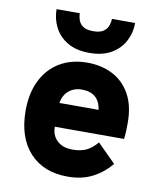

<svg xmlns="http://www.w3.org/2000/svg" viewBox="-84 -809 739 888"><g transform="rotate(10 285.0 -365.0)"><path d="M294 12Q180 12 115 -59Q50 -130 50 -256Q50 -337.5 79.8 -397.5Q109.5 -457.5 164.2 -490.2Q219 -523 294 -523Q359 -523 411.2 -496.8Q463.5 -470.5 494.2 -416.8Q525 -363 525 -281Q525 -267 524.5 -246.2Q524 -225.5 521 -205H196Q196 -164 222.5 -139.5Q249 -115 294 -115Q333 -115 359.2 -127.5Q385.5 -140 410 -169L496 -83Q460 -39.5 410.5 -13.8Q361 12 294 12ZM198 -317H382Q370 -396 290 -396Q253.5 -396 228.5 -375Q203.5 -354 198 -317ZM293.5 -569Q232 -569 191.2 -593Q150.5 -617 130 -656.5Q109.5 -696 109.5 -742H218.5Q218.5 -727 224 -710.5Q229.5 -694 245.5 -682.5Q261.5 -671 293.5 -671Q325.5 -671 341.8 -682.5Q358 -694 363.8 -710.5Q369.5 -727 369.5 -742H478.5Q478.5 -696 457.8 -656.5Q437 -617 396 -593Q355 -569 293.5 -569Z"/></g></svg>

Font: Overpass Black
Style: Regular
Weight: 900
Designer: Delve Withrington, Dave Bailey, Thomas Jockin
Foundry: Delve Fonts LLC
Version: Version 4.000; ttfautohint (v1.8.3)